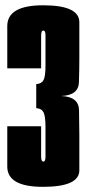

<svg xmlns="http://www.w3.org/2000/svg" viewBox="-20 -700 329 726"><path d="M142.5 6.5Q280 6.5 280 -56.2Q280 -119 280 -188Q280 -233 278.8 -283.8Q277.5 -334.5 211.5 -337Q277 -339.5 278.5 -389.2Q280 -439 280 -484Q280 -552 280 -616Q280 -680 143 -680Q7.5 -680 7.5 -601.2Q7.5 -522.5 7.5 -441.5H135.5Q135.5 -546 135.5 -565.2Q135.5 -584.5 144 -584.5Q152 -584.5 152 -567Q152 -549.5 152 -451Q152 -411 144.5 -397Q137 -383 117 -382V-291Q137 -290 144.5 -275.5Q152 -261 152 -220.5Q152 -124.5 152 -106.8Q152 -89 144 -89Q135.5 -89 135.5 -108Q135.5 -127 135.5 -222.5H7.5Q7.5 -147 7.5 -70.2Q7.5 6.5 142.5 6.5Z"/></svg>

Font: Anybody UltraCondensed
Style: Bold
Weight: 700
Width: 1
Version: Version 1.113;gftools[0.9.25]